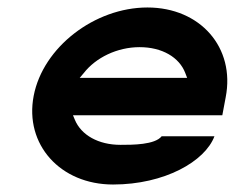

<svg xmlns="http://www.w3.org/2000/svg" viewBox="-20 -482 627 513"><path d="M70 -226C45 -96 141 11 282 11C420 11 528 -51 553 -118H412C394 -95 334 -95 302 -95C243 -95 197 -121 180 -162L175 -174H574L583 -222C609 -355 515 -462 374 -462C233 -462 95 -356 70 -226ZM193 -274 204 -287C236 -328 293 -356 353 -356C413 -356 459 -329 475 -287L480 -274Z"/></svg>

Font: Charger Eco
Style: Obl
Weight: 1000
Designer: Jasper
Foundry: Cannot Into Space Fonts
Version: Version 1.1